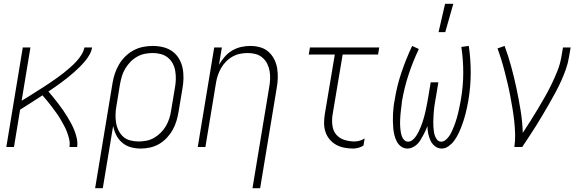

<svg xmlns="http://www.w3.org/2000/svg" viewBox="-20 -768 3040 1003"><path d="M13 0 99 -520H139L93 -242Q112 -253 130.5 -264.5Q149 -276 167.5 -288Q186 -300 204.5 -311.5Q223 -323 241 -335.5Q259 -348 277 -360.5Q295 -373 312.5 -387Q330 -401 346.5 -415.5Q363 -430 378 -446Q393 -462 405 -481Q417 -500 421 -520H461Q458 -501 448 -483Q438 -465 424.5 -449Q411 -433 396 -418Q381 -403 365.5 -389.5Q350 -376 334 -363Q318 -350 301.5 -338Q285 -326 268 -314Q251 -302 233 -290Q246 -275 259 -259Q272 -243 284.5 -226.5Q297 -210 309 -193Q321 -176 331.5 -158.5Q342 -141 352 -122.5Q362 -104 369.5 -84.5Q377 -65 381.5 -43.5Q386 -22 383 0H343Q346 -21 341.5 -40.5Q337 -60 330 -78.5Q323 -97 313.5 -114Q304 -131 294.5 -147.5Q285 -164 273.5 -179.5Q262 -195 250.5 -210.5Q239 -226 227 -240.5Q215 -255 202 -270Q173 -251 144 -232.5Q115 -214 85 -195L53 0Z M477 215 568 -335Q572 -360 580.5 -385Q589 -410 602.5 -432.5Q616 -455 635.5 -474Q655 -493 678.5 -505.5Q702 -518 727.5 -523Q753 -528 778 -528Q806 -528 832.5 -521.5Q859 -515 880 -500Q901 -485 914.5 -462.5Q928 -440 933.5 -414Q939 -388 938.5 -360Q938 -332 933 -305L913 -185Q909 -161 902 -137Q895 -113 882.5 -90.5Q870 -68 852 -48.5Q834 -29 811.5 -16Q789 -3 764.5 2.5Q740 8 716 8Q688 8 663 1Q638 -6 618.5 -22.5Q599 -39 587.5 -62Q576 -85 571 -110L517 215ZM704 -29Q724 -29 745 -33Q766 -37 785 -48Q804 -59 820 -75Q836 -91 847 -110Q858 -129 864.5 -149.5Q871 -170 874 -191L894 -311Q898 -332 898.5 -354Q899 -376 895.5 -397Q892 -418 882.5 -436Q873 -454 857 -467Q841 -480 820.5 -485.5Q800 -491 778 -491Q758 -491 737 -487Q716 -483 696.5 -472Q677 -461 661.5 -445Q646 -429 634.5 -410Q623 -391 617 -370.5Q611 -350 607 -329L588 -213Q584 -191 583.5 -169Q583 -147 586.5 -126Q590 -105 599.5 -86Q609 -67 624 -53.5Q639 -40 660.5 -34.5Q682 -29 704 -29Z M1299 215 1386 -311Q1390 -332 1391 -353.5Q1392 -375 1388.5 -396Q1385 -417 1376 -435Q1367 -453 1351.5 -466.5Q1336 -480 1316 -485.5Q1296 -491 1274 -491Q1254 -491 1234 -487Q1214 -483 1195 -472.5Q1176 -462 1160.5 -446Q1145 -430 1134.5 -411.5Q1124 -393 1117.5 -373Q1111 -353 1108 -333L1053 0H1013L1099 -520H1139L1124 -430Q1137 -452 1154 -471.5Q1171 -491 1193 -504Q1215 -517 1239 -522.5Q1263 -528 1287 -528Q1314 -528 1339 -521Q1364 -514 1382.5 -497.5Q1401 -481 1412.5 -458.5Q1424 -436 1428 -410.5Q1432 -385 1431 -358Q1430 -331 1425 -305L1339 215Z M1825 8Q1801 8 1778 3.5Q1755 -1 1735.5 -12Q1716 -23 1701.5 -40.5Q1687 -58 1680 -79.5Q1673 -101 1673 -125Q1673 -149 1677 -173L1729 -483H1593L1599 -520H1961L1955 -483H1770L1717 -167Q1713 -140 1716.5 -112.5Q1720 -85 1736 -65.5Q1752 -46 1778 -37.5Q1804 -29 1832 -29Q1845 -29 1859 -33Q1873 -37 1885 -45L1879 -8Q1867 0 1852.5 4Q1838 8 1825 8Z M2109 8Q2090 8 2075.5 -2.5Q2061 -13 2053 -28.5Q2045 -44 2040.5 -61.5Q2036 -79 2034.5 -97Q2033 -115 2032.5 -134Q2032 -153 2033 -171.5Q2034 -190 2036 -209Q2038 -228 2042 -247Q2053 -318 2077 -389Q2101 -460 2133 -528L2168 -512Q2137 -447 2114.5 -378.5Q2092 -310 2080 -240Q2079 -229 2077.5 -217Q2076 -205 2074.5 -193Q2073 -181 2072 -169Q2071 -157 2070.5 -145.5Q2070 -134 2070 -122.5Q2070 -111 2071 -99Q2072 -87 2074 -76Q2076 -65 2080 -54.5Q2084 -44 2092 -36Q2100 -28 2112 -28Q2125 -28 2136 -37.5Q2147 -47 2154.5 -58.5Q2162 -70 2168 -82.5Q2174 -95 2179 -107.5Q2184 -120 2188 -132.5Q2192 -145 2195.5 -157.5Q2199 -170 2202 -183Q2205 -196 2207.5 -209Q2210 -222 2212.5 -234.5Q2215 -247 2217 -260L2230 -338H2270L2257 -260Q2255 -247 2252.5 -234Q2250 -221 2248.5 -208.5Q2247 -196 2246 -183Q2245 -170 2244.5 -157.5Q2244 -145 2243.5 -132Q2243 -119 2244 -106.5Q2245 -94 2246.5 -82Q2248 -70 2252 -58.5Q2256 -47 2264 -37.5Q2272 -28 2285 -28Q2297 -28 2308 -37Q2319 -46 2326.5 -57Q2334 -68 2339.5 -80Q2345 -92 2350 -104Q2355 -116 2359 -128Q2363 -140 2366.5 -152Q2370 -164 2373 -176.5Q2376 -189 2378.5 -201Q2381 -213 2383.5 -225.5Q2386 -238 2388 -250Q2400 -320 2400 -388.5Q2400 -457 2390 -523L2429 -528Q2439 -460 2439 -388.5Q2439 -317 2427 -245Q2424 -227 2420 -208.5Q2416 -190 2411.5 -172Q2407 -154 2401 -136Q2395 -118 2388 -100Q2381 -82 2372 -64.5Q2363 -47 2351.5 -31.5Q2340 -16 2323 -4Q2306 8 2288 8Q2268 8 2252.5 -4Q2237 -16 2229 -33.5Q2221 -51 2217 -70Q2213 -89 2213 -109Q2208 -96 2202 -83.5Q2196 -71 2189.5 -59Q2183 -47 2176 -35.5Q2169 -24 2158.5 -14Q2148 -4 2135 2Q2122 8 2109 8ZM2271 -600 2305 -748H2348L2306 -600Z M2667 0Q2672 -34 2671 -67.5Q2670 -101 2666.5 -134Q2663 -167 2657.5 -199.5Q2652 -232 2646 -264.5Q2640 -297 2632.5 -328.5Q2625 -360 2617 -391.5Q2609 -423 2599.5 -454Q2590 -485 2579 -515L2616 -528Q2636 -474 2651 -418.5Q2666 -363 2678 -306.5Q2690 -250 2699.5 -192Q2709 -134 2711 -74Q2732 -106 2752 -137.5Q2772 -169 2791 -201Q2810 -233 2828.5 -265.5Q2847 -298 2863 -331.5Q2879 -365 2892.5 -399Q2906 -433 2912 -468L2921 -520H2961L2952 -468Q2947 -437 2936 -406Q2925 -375 2911.5 -345Q2898 -315 2882 -285.5Q2866 -256 2849.5 -227Q2833 -198 2816 -169.5Q2799 -141 2781.5 -112.5Q2764 -84 2745 -56Q2726 -28 2708 0Z"/></svg>

Font: Iosevka Term Curly XLt Obl
Style: Regular
Weight: 200
Italic angle: -9°
Designer: Belleve Invis
Foundry: Belleve Invis
Version: Version 32.3.0